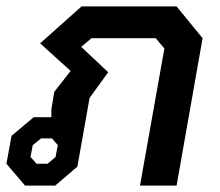

<svg xmlns="http://www.w3.org/2000/svg" viewBox="-32 -578 684 598"><path d="M-12 -68 4 -155 73 -213H128V-237L137 -292L188 -357L93 -443L222 -558H518L599 -459L518 0H404L480 -427L453 -459H253L221 -432L305 -353L247 -273L209 -59L140 0H46ZM116 -68 141 -89 148 -126 130 -147H96L70 -126L63 -89L82 -68Z"/></svg>

Font: Chakra Petch SemiBold
Style: Italic
Weight: 600
Italic angle: -10°
Designer: Katatrad Aksorn Co.,Ltd.
Foundry: Cadson Demak Co.,Ltd.
Version: Version 1.000; ttfautohint (v1.6)